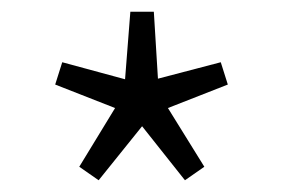

<svg xmlns="http://www.w3.org/2000/svg" viewBox="-20 -809 483 327"><path d="M148 -502 115 -525 176 -625 74 -665 86 -703 193 -674 202 -789H242L249 -675L356 -703L368 -665L266 -625L328 -525L295 -502L222 -594L185 -548Z"/></svg>

Font: GenSekiGothic TW L
Style: Regular
Weight: 300
Version: Version 1.501;PS 1;hotconv 16.6.51;makeotf.lib2.5.65220